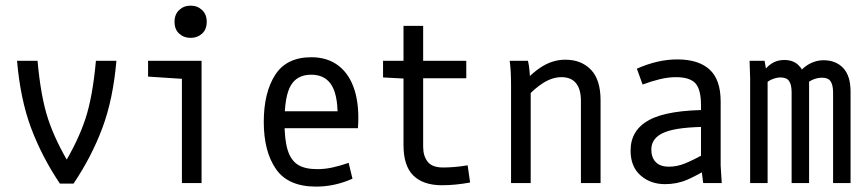

<svg xmlns="http://www.w3.org/2000/svg" viewBox="-20 -655 3102 687"><path d="M323.2 -437.5H396.5Q384.8 -300.8 346.7 -198.2Q308.6 -95.7 243.2 2H194.3Q128.9 -95.7 90.8 -198.2Q52.7 -300.8 41 -437.5H114.3Q126 -307.6 152.3 -228.5Q178.7 -149.4 231.4 -62.5H206.1Q258.8 -149.4 285.2 -228.5Q311.5 -307.6 323.2 -437.5Z M630.9 -373 509.8 -380.9V-437.5H701.2V0H630.9ZM662.1 -634.8Q686.5 -634.8 703.1 -619.1Q719.7 -603.5 719.7 -577.1Q719.7 -549.8 703.1 -534.7Q686.5 -519.5 662.1 -519.5Q637.7 -519.5 621.1 -534.7Q604.5 -549.8 604.5 -577.1Q604.5 -603.5 621.1 -619.1Q637.7 -634.8 662.1 -634.8Z M1093.8 -450.2Q1152.3 -450.2 1191.9 -419.4Q1231.4 -388.7 1249 -331.5Q1266.6 -274.4 1260.7 -196.3H964.8V-256.8H1226.6L1187.5 -218.8Q1191.4 -305.7 1168.5 -346.7Q1145.5 -387.7 1093.8 -387.7Q1043 -387.7 1020.5 -349.1Q998 -310.5 998 -218.8Q998 -154.3 1009.3 -118.2Q1020.5 -82 1045.4 -65.9Q1070.3 -49.8 1115.2 -49.8Q1142.6 -49.8 1169.4 -55.7Q1196.3 -61.5 1227.5 -72.3L1241.2 -15.6Q1177.7 12.7 1111.3 12.7Q1010.7 12.7 967.3 -50.3Q923.8 -113.3 923.8 -218.8Q923.8 -323.2 964.4 -386.7Q1004.9 -450.2 1093.8 -450.2Z M1494.1 -562.5V-437.5H1648.4V-375H1494.1V-129.9Q1494.1 -96.7 1510.3 -76.2Q1526.4 -55.7 1565.4 -55.7Q1607.4 -55.7 1653.3 -63.5L1662.1 -2Q1609.4 7.8 1561.5 7.8Q1494.1 7.8 1459 -26.9Q1423.8 -61.5 1423.8 -135.7V-374L1350.6 -377.9V-437.5H1423.8V-562.5Z M1803.7 -437.5H1869.1Q1873 -421.9 1875 -398.9Q1877 -376 1877 -349.6V-345.7H1878.9V0H1808.6V-349.6Q1808.6 -404.3 1803.7 -437.5ZM1989.3 -378.9Q1957 -378.9 1924.8 -358.9Q1892.6 -338.9 1864.3 -306.6L1833 -334Q1867.2 -380.9 1910.6 -411.1Q1954.1 -441.4 2002.9 -441.4Q2059.6 -441.4 2094.2 -405.8Q2128.9 -370.1 2128.9 -295.9V0H2058.6V-293.9Q2058.6 -335.9 2041 -357.4Q2023.4 -378.9 1989.3 -378.9Z M2398.4 -378.9Q2371.1 -378.9 2340.8 -371.6Q2310.5 -364.3 2279.3 -352.5L2258.8 -409.2Q2333 -442.4 2403.3 -442.4Q2479.5 -442.4 2519 -406.2Q2558.6 -370.1 2558.6 -292V-62.5L2562.5 0H2496.1L2488.3 -62.5V-278.3Q2488.3 -335 2468.3 -356.9Q2448.2 -378.9 2398.4 -378.9ZM2310.5 -120.1Q2310.5 -91.8 2326.2 -75.2Q2341.8 -58.6 2374 -58.6Q2402.3 -58.6 2431.2 -70.3Q2460 -82 2504.9 -106.4L2508.8 -108.4L2524.4 -57.6Q2523.4 -57.6 2522.5 -56.6Q2474.6 -27.3 2438.5 -11.7Q2402.3 3.9 2359.4 3.9Q2307.6 3.9 2272 -27.3Q2236.3 -58.6 2236.3 -116.2Q2236.3 -189.5 2302.7 -225.6Q2369.1 -261.7 2520.5 -261.7V-201.2Q2405.3 -201.2 2357.9 -181.6Q2310.5 -162.1 2310.5 -120.1Z M2664.1 -374 2662.1 -437.5H2715.8L2726.6 -375V0H2664.1ZM2772.5 -377.9Q2760.7 -377.9 2746.1 -372.6Q2731.4 -367.2 2723.6 -359.4L2711.9 -396.5Q2720.7 -414.1 2740.2 -427.2Q2759.8 -440.4 2786.1 -440.4Q2816.4 -440.4 2835 -423.8Q2853.5 -407.2 2864.3 -375H2875V0H2812.5V-324.2Q2812.5 -351.6 2803.7 -364.7Q2794.9 -377.9 2772.5 -377.9ZM2921.9 -377Q2908.2 -377 2894 -372.1Q2879.9 -367.2 2871.1 -359.4L2845.7 -402.3Q2861.3 -419.9 2882.8 -429.7Q2904.3 -439.5 2926.8 -439.5Q2970.7 -439.5 2997.1 -411.6Q3023.4 -383.8 3023.4 -327.1V0H2960.9V-323.2Q2960.9 -350.6 2952.1 -363.8Q2943.4 -377 2921.9 -377Z"/></svg>

Font: Sudo Var
Style: Regular
Weight: 400
Monospace: yes
Designer: Jens Kutilek
Foundry: Jens Kutilek
Version: Version 0.065;FEAKit 1.0